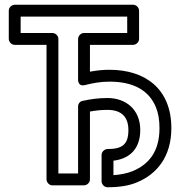

<svg xmlns="http://www.w3.org/2000/svg" viewBox="-20 -756 776 809"><path d="M433 -343C393 -343 361 -338 328 -331C316 -329 309 -318 309 -307V-25H226V-592C226 -607 212 -617 201 -617H67V-686H516V-617H334C319 -617 309 -603 309 -592V-422C309 -419 308 -389 340 -398C371 -406 405 -412 441 -412C543 -412 608 -375 637 -304C647 -280 652 -251 652 -216C652 -116 606 -63 539 -35C517 -26 489 -20 458 -18V-79C527 -87 571 -130 571 -208C571 -295 510 -343 433 -343ZM441 -462C412 -462 386 -459 359 -454V-567H541C552 -567 566 -577 566 -592V-711C566 -722 556 -736 541 -736H42C31 -736 17 -726 17 -711V-592C17 -581 27 -567 42 -567H176V0C176 11 186 25 201 25H334C345 25 359 15 359 0V-286C381 -290 404 -293 433 -293C488 -293 521 -267 521 -208C521 -147 495 -128 433 -128C422 -128 408 -118 408 -103V8C408 19 418 33 433 33C481 33 523 27 558 12C642 -23 702 -97 702 -216C702 -381 593 -462 441 -462Z"/></svg>

Font: Asimov
Style: NarOu
Weight: 500
Designer: Google
Version: Version 2.000980; 2014